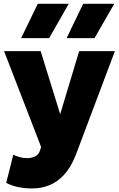

<svg xmlns="http://www.w3.org/2000/svg" viewBox="-20 -790 638 1032"><path d="M152 223Q114.5 223 78.8 215.8Q43 208.5 13.5 193L51.5 41.5Q68 50 88 55Q108 60 126 60Q151 60 170 50Q189 40 196 16L201 0L2 -515H198.5L303.5 -176.5L405.5 -515H597.5L387 44Q360.5 110.5 324 149.8Q287.5 189 244 206Q200.5 223 152 223ZM338 -585 427 -769.5H594L488 -585ZM93.5 -585 183 -769.5H349.5L244 -585Z"/></svg>

Font: Geologica ExtraBold
Style: Regular
Weight: 800
Designer: Sindre Bremnes, Frode Helland
Foundry: Monokrom Skriftforlag AS
Version: Version 1.010;gftools[0.9.28]